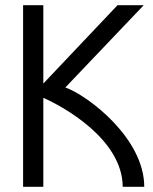

<svg xmlns="http://www.w3.org/2000/svg" viewBox="-20 -720 591 740"><path d="M69 -700V0H147V-343C220 -311 452 -185 453 0H536C536 -187 320 -351 232 -383L534 -700H433L147 -398V-700Z"/></svg>

Font: Mint Spirit
Style: Regular
Weight: 400
Designer: HARENDAL Hirwen
Foundry: Arkandis Digital Foundry.
Version: Version 1.004;FFEdit